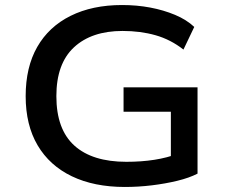

<svg xmlns="http://www.w3.org/2000/svg" viewBox="-20 -734 909 763"><path d="M476 9Q354 9 265.5 -33.5Q177 -76 129.5 -156.5Q82 -237 82 -352Q82 -467 128 -547.5Q174 -628 260.5 -671Q347 -714 465 -714Q524 -714 577 -704Q630 -694 675.5 -675Q721 -656 752 -627L709 -537Q658 -577 598 -594Q538 -611 467 -611Q344 -611 274 -546Q204 -481 204 -352Q204 -220 275.5 -155.5Q347 -91 482 -91Q542 -91 593.5 -99Q645 -107 689 -124L659 -78V-290H471V-387H765V-44Q732 -27 684.5 -15.5Q637 -4 583.5 2.5Q530 9 476 9Z"/></svg>

Font: Nunito Sans 7pt SemiExpanded SemiBold
Style: Regular
Weight: 600
Width: 6
Designer: Vernon Adams
Foundry: Vernon Adams
Version: Version 3.101;gftools[0.9.27]